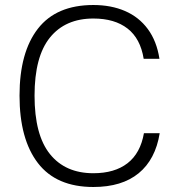

<svg xmlns="http://www.w3.org/2000/svg" viewBox="-20 -737 714 767"><path d="M554 -502Q541 -583 489.5 -623Q438 -663 353 -663Q241 -663 179.5 -587Q118 -511 118 -355Q118 -198 179.5 -121.5Q241 -45 353 -45Q438 -45 489.5 -85Q541 -125 555 -205H618Q601 -100 534 -45Q467 10 353 10Q205 10 131.5 -85.5Q58 -181 58 -355Q58 -528 131.5 -622.5Q205 -717 353 -717Q424 -717 479.5 -693Q535 -669 570.5 -621Q606 -573 617 -502Z"/></svg>

Font: 42dot Sans Light Light
Style: Regular
Weight: 300
Version: Version 1.000